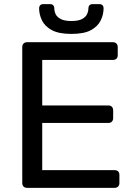

<svg xmlns="http://www.w3.org/2000/svg" viewBox="-20 -903 646 923"><path d="M110 0Q99 0 93 -6.5Q87 -13 87 -23V-676Q87 -687 93 -693.5Q99 -700 110 -700H523Q534 -700 540 -693.5Q546 -687 546 -676V-638Q546 -627 540 -621Q534 -615 523 -615H183V-396H501Q512 -396 518 -389.5Q524 -383 524 -372V-335Q524 -325 518 -318.5Q512 -312 501 -312H183V-85H531Q542 -85 548 -79Q554 -73 554 -62V-23Q554 -13 548 -6.5Q542 0 531 0ZM323 -740Q263 -740 229.5 -758Q196 -776 182 -804.5Q168 -833 168 -864Q168 -872 173 -877.5Q178 -883 187 -883H222Q231 -883 236 -877.5Q241 -872 241 -864Q241 -849 247.5 -835Q254 -821 272 -811.5Q290 -802 323 -802Q357 -802 374.5 -811.5Q392 -821 398.5 -835Q405 -849 405 -864Q405 -872 410 -877.5Q415 -883 424 -883H459Q468 -883 473 -877.5Q478 -872 478 -864Q478 -833 464 -804.5Q450 -776 417 -758Q384 -740 323 -740Z"/></svg>

Font: RubikRegular
Style: Regular
Weight: 400
Designer: Hubert and Fischer
Foundry: Hubert and Fischer
Version: Version 2.300;gftools[0.9.30]